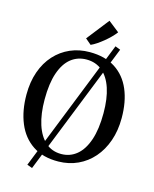

<svg xmlns="http://www.w3.org/2000/svg" viewBox="-153 -1088 1029 1286"><g transform="rotate(15 361.5 -444.5)"><path d="M525.5 -833.5 561.5 -819.5 196.5 98.5 160.5 85.5ZM355.5 11Q247.5 12.5 175.8 -35.8Q104 -84 68.5 -170Q33 -256 33 -367.5Q33 -455.5 58 -526.5Q83 -597.5 128.8 -647.8Q174.5 -698 236 -724.8Q297.5 -751.5 370 -751.5Q477 -751.5 548 -705.5Q619 -659.5 654.5 -576Q690 -492.5 690 -380Q690 -292.5 665 -221Q640 -149.5 595 -98Q550 -46.5 488.8 -18.2Q427.5 10 355.5 11ZM360 -42.5Q421 -42.5 467 -80.5Q513 -118.5 538.5 -193.5Q564 -268.5 564 -379.5Q564 -480.5 540.5 -551.5Q517 -622.5 471.8 -660.2Q426.5 -698 362.5 -698Q301 -698 255.2 -661.8Q209.5 -625.5 184.2 -552.2Q159 -479 159 -367.5Q159 -267.5 182.5 -194.5Q206 -121.5 250.8 -82Q295.5 -42.5 360 -42.5ZM361.5 -800 321.5 -834 442.5 -988.5 518.5 -928.5Q505 -910.5 485.8 -891.2Q466.5 -872 444.8 -854.2Q423 -836.5 401.8 -822.2Q380.5 -808 362.5 -800Z"/></g></svg>

Font: Merriweather Medium
Style: Regular
Weight: 500
Version: Version 2.100